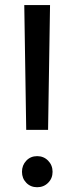

<svg xmlns="http://www.w3.org/2000/svg" viewBox="-20 -743 300 772"><path d="M68.4 -52.2Q68.4 -25.9 85.7 -8.1Q103 9.8 129.4 9.8Q155.8 9.8 173.6 -8.1Q191.4 -25.9 191.4 -52.2Q191.4 -78.6 173.6 -96.9Q155.8 -115.2 129.4 -115.2Q103 -115.2 85.7 -96.9Q68.4 -78.6 68.4 -52.2ZM77.6 -722.7 85.4 -220.7H173.3L181.2 -722.7Z"/></svg>

Font: Giphurs SC
Style: Regular
Weight: 400
Version: Version 0.920